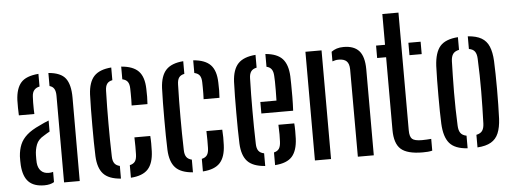

<svg xmlns="http://www.w3.org/2000/svg" viewBox="-50 -909 2826 1056"><g transform="rotate(-5 1362.5 -381.0)"><path d="M36 -114.5Q35.5 -127 35.2 -139.2Q35 -151.5 35.5 -164Q38 -200.5 49.8 -228.8Q61.5 -257 87.5 -280.2Q113.5 -303.5 159.5 -324Q171.5 -330 184.2 -335.8Q197 -341.5 210 -346.5V-285.5Q203 -282 195 -277Q187 -272 178 -266.5Q145.5 -248.5 135 -220.8Q124.5 -193 124 -163Q123.5 -149.5 123.8 -140.2Q124 -131 124.5 -120.5Q127 -92 142.8 -75.8Q158.5 -59.5 186 -59.5Q200 -59.5 210 -63V-6.5Q189 6.5 156 6.5Q98.5 6.5 69.5 -22.8Q40.5 -52 36 -114.5ZM49.5 -389Q48.5 -408 48.2 -430.5Q48 -453 48.5 -473Q51.5 -537 79.5 -569.2Q107.5 -601.5 176.5 -607V-537Q158 -533.5 147 -521Q136 -508.5 135 -484.5Q134 -471 133.8 -451.8Q133.5 -432.5 134 -415Q134.5 -397.5 135 -389ZM265 0V-478.5Q265 -502.5 257.2 -516.2Q249.5 -530 231.5 -535V-607Q300 -601.5 326 -566.8Q352 -532 352 -461L351.5 0Z M449.5 -128.5Q448 -163 447.5 -206.8Q447 -250.5 447 -297.8Q447 -345 447.5 -389.5Q448 -434 449.5 -470Q453 -537.5 483.2 -569.8Q513.5 -602 578.5 -607V-537Q558 -533 548.8 -520Q539.5 -507 539 -482Q537.5 -435.5 537 -391Q536.5 -346.5 536.5 -302Q536.5 -257.5 537 -212.2Q537.5 -167 539 -119.5Q539.5 -94.5 549 -81.2Q558.5 -68 578.5 -63.5V6.5Q511.5 1.5 482 -30.8Q452.5 -63 449.5 -128.5ZM633.5 6.5V-63Q654 -67.5 663 -80.8Q672 -94 672.5 -120Q673 -140.5 673 -162Q673 -183.5 672 -213H759.5Q761 -196.5 761.2 -171.2Q761.5 -146 760.5 -128.5Q758 -62.5 728.5 -30.2Q699 2 633.5 6.5ZM672 -389Q673 -404 673 -420.8Q673 -437.5 673 -453.5Q673 -469.5 672.5 -482.5Q672 -507 663 -519.8Q654 -532.5 633.5 -537V-607Q699 -602 729 -570.5Q759 -539 760.5 -473Q761.5 -453.5 761.2 -430Q761 -406.5 759.5 -389Z M847 -128.5Q845.5 -163 845 -206.8Q844.5 -250.5 844.5 -297.8Q844.5 -345 845 -389.5Q845.5 -434 847 -470Q850.5 -537.5 880.8 -569.8Q911 -602 976 -607V-537Q955.5 -533 946.2 -520Q937 -507 936.5 -482Q935 -435.5 934.5 -391Q934 -346.5 934 -302Q934 -257.5 934.5 -212.2Q935 -167 936.5 -119.5Q937 -94.5 946.5 -81.2Q956 -68 976 -63.5V6.5Q909 1.5 879.5 -30.8Q850 -63 847 -128.5ZM1031 6.5V-63Q1051.5 -67.5 1060.5 -80.8Q1069.5 -94 1070 -120Q1070.5 -140.5 1070.5 -162Q1070.5 -183.5 1069.5 -213H1157Q1158.5 -196.5 1158.8 -171.2Q1159 -146 1158 -128.5Q1155.5 -62.5 1126 -30.2Q1096.5 2 1031 6.5ZM1069.5 -389Q1070.5 -404 1070.5 -420.8Q1070.5 -437.5 1070.5 -453.5Q1070.5 -469.5 1070 -482.5Q1069.5 -507 1060.5 -519.8Q1051.5 -532.5 1031 -537V-607Q1096.5 -602 1126.5 -570.5Q1156.5 -539 1158 -473Q1159 -453.5 1158.8 -430Q1158.5 -406.5 1157 -389Z M1244.5 -128.5Q1243 -163 1242.5 -206.8Q1242 -250.5 1242 -297.8Q1242 -345 1242.5 -389.5Q1243 -434 1244.5 -470Q1248 -537.5 1278.5 -569.8Q1309 -602 1375 -607V-536.5Q1353 -532 1343.8 -518.5Q1334.5 -505 1334 -482Q1332.5 -436 1332 -391.2Q1331.5 -346.5 1331.5 -302.2Q1331.5 -258 1332 -212.5Q1332.5 -167 1334 -119.5Q1334.5 -94 1344.2 -80.8Q1354 -67.5 1375 -63.5V6.5Q1307 1.5 1277.2 -30.8Q1247.5 -63 1244.5 -128.5ZM1429.5 6.5V-63.5Q1449 -68 1457.8 -81.2Q1466.5 -94.5 1467.5 -120Q1468.5 -135 1468.5 -159.8Q1468.5 -184.5 1467 -213H1554.5Q1556 -197.5 1556.2 -171.2Q1556.5 -145 1555.5 -128.5Q1552.5 -62.5 1523.8 -30.2Q1495 2 1429.5 6.5ZM1379 -283V-346.5H1468Q1469 -374 1469 -402Q1469 -430 1468.8 -451.5Q1468.5 -473 1467.5 -482Q1466.5 -506.5 1457.2 -519.5Q1448 -532.5 1429.5 -536.5V-607Q1494.5 -601.5 1523.5 -569.5Q1552.5 -537.5 1555.5 -473Q1556 -462 1556.5 -430.2Q1557 -398.5 1556.8 -358.8Q1556.5 -319 1554.5 -283Z M1650 0V-600H1739V0ZM1887 0 1886.5 -483Q1886 -513.5 1872 -527.2Q1858 -541 1828 -541Q1818.5 -541 1810 -539.2Q1801.5 -537.5 1793.5 -534.5V-587.5Q1807 -597.5 1823.5 -602.8Q1840 -608 1861.5 -608Q1918.5 -608 1946.5 -576.8Q1974.5 -545.5 1975 -476V0Z M2040 -531.5V-600H2089.5V-770H2178.5V-120Q2178.5 -85 2192.2 -72.5Q2206 -60 2246 -60Q2261 -60 2272 -60.8Q2283 -61.5 2297.5 -62.5V2.5Q2285.5 5.5 2272.8 6.5Q2260 7.5 2245 7.5Q2159.5 7.5 2124.5 -23.8Q2089.5 -55 2089.5 -130.5V-531.5ZM2218.5 -531.5V-600H2286V-531.5Z M2360 -140.5Q2358.5 -169.5 2358 -209.8Q2357.5 -250 2357.5 -294.2Q2357.5 -338.5 2358 -381.5Q2358.5 -424.5 2360 -459.5Q2364 -533.5 2393.5 -567.8Q2423 -602 2492.5 -607V-537Q2469 -532 2459 -518Q2449 -504 2448 -478Q2447 -439.5 2446 -396Q2445 -352.5 2444.8 -306.8Q2444.5 -261 2445.5 -214.5Q2446.5 -168 2448.5 -122.5Q2449.5 -96 2459.5 -81.8Q2469.5 -67.5 2492.5 -63V6.5Q2422.5 2 2393 -32.8Q2363.5 -67.5 2360 -140.5ZM2547 6.5V-63Q2570.5 -68 2580 -82Q2589.5 -96 2590.5 -121Q2592 -166.5 2593 -210.8Q2594 -255 2594.2 -299.2Q2594.5 -343.5 2593.5 -388.2Q2592.5 -433 2590.5 -479.5Q2589.5 -505 2579.8 -519Q2570 -533 2547 -537V-607Q2594.5 -603.5 2622.2 -587.2Q2650 -571 2663.2 -539.5Q2676.5 -508 2679 -459.5Q2680.5 -427.5 2681.2 -387Q2682 -346.5 2682 -303.2Q2682 -260 2681.2 -218Q2680.5 -176 2679 -140.5Q2676.5 -92 2663.2 -60.5Q2650 -29 2622 -12.8Q2594 3.5 2547 6.5Z"/></g></svg>

Font: Big Shoulders Stencil Text Thin Medium
Style: Regular
Weight: 500
Version: Version 2.001